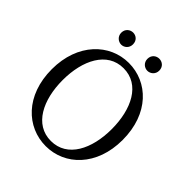

<svg xmlns="http://www.w3.org/2000/svg" viewBox="-246 -1074 1261 1261"><g transform="rotate(45 384.5 -444.0)"><path d="M263 -799C290 -799 317 -820 317 -855C317 -892 290 -911 263 -911C237 -911 208 -892 208 -855C208 -820 237 -799 263 -799ZM55 -363C55 -119 208 23 384 23C561 23 713 -122 713 -363C713 -608 561 -750 384 -750C208 -750 55 -604 55 -363ZM156 -363C156 -547 232 -701 384 -701C537 -701 612 -547 612 -363C612 -179 537 -25 384 -25C232 -25 156 -179 156 -363ZM451 -855C451 -820 479 -799 506 -799C533 -799 561 -820 561 -855C561 -892 533 -911 506 -911C479 -911 451 -892 451 -855Z"/></g></svg>

Font: 寒蝉锦书宋 Text
Style: Regular
Weight: 400
Designer: 寒蝉锦书宋{Warren} 思源宋体{Ryoko NISHIZUKA 西塚涼子 (kana & ideographs); Frank Grießhammer (Latin, Greek & Cyrillic); Wenlong ZHANG 
Foundry: Adobe & ChillType
Version: Version 2.000;Glyphs 3.1.1 (3135)